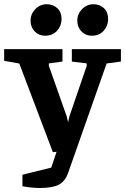

<svg xmlns="http://www.w3.org/2000/svg" viewBox="-42 -733 602 925"><path d="M149.3 172.7Q128.6 172.7 105.4 170.1Q82.1 167.4 66.1 164.2V108.8L204.9 74.5L248.8 -56L292.5 -7.7L212.7 0L50.9 -427L-22 -440V-496.4H259V-436.5L193.3 -427.5V-416.2L279.1 -173.3L286.1 -144.1L292.8 -173.5L375.7 -415.6V-427.6L304.1 -436.3V-496.4H540.5V-436.5L471.7 -427.2L285.9 100.8Q271.1 141.5 240.7 157.1Q210.3 172.7 149.3 172.7ZM400 -560.9Q370.3 -560.9 350.4 -581.7Q330.4 -602.5 330.4 -633.9Q330.4 -665.6 353.3 -689.1Q376.3 -712.6 408.5 -712.6Q438.4 -712.6 458.7 -693.7Q478.9 -674.7 478.9 -640.7Q478.9 -609.3 457.8 -585.1Q436.6 -560.9 400 -560.9ZM174.9 -560.9Q145 -560.9 125.1 -581.7Q105.3 -602.5 105.3 -633.9Q105.3 -665.6 128.2 -689.1Q151.2 -712.6 183.4 -712.6Q213.3 -712.6 233.9 -693.7Q254.6 -674.7 254.6 -640.7Q254.6 -609.3 233 -585.1Q211.5 -560.9 174.9 -560.9Z"/></svg>

Font: Faustina Light
Style: Regular
Weight: 300
Designer: Alfonso Garcia
Foundry: http://www.omnibus-type.com
Version: Version 1.200